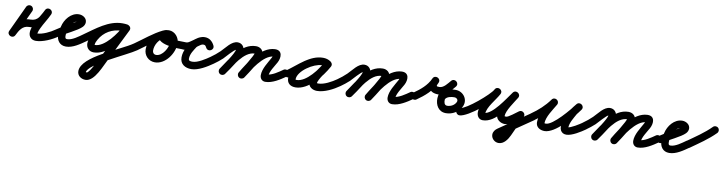

<svg xmlns="http://www.w3.org/2000/svg" viewBox="-24 -942 7202 1916"><g transform="rotate(10 3577.0 15.5)"><path d="M132.9 -280.2C132.9 -280.2 132.9 -280.2 132.9 -280.2C92.3 -191.9 50.8 -103.9 9.3 -16C-1.3 6.4 10.1 25.6 26.9 33.8C43.7 41.9 65.8 38.8 76.8 16.6C102.1 -34.5 130.9 -87.5 196 -87.5C309.7 -87.5 343 -156.8 391.1 -246.8C402.5 -268.2 390.7 -287.5 373.5 -295.9C356.4 -304.4 333.9 -302 323.9 -280C290.2 -205.9 177.7 -65.7 224.3 6.9C238.1 28.5 261.2 37.5 286 37.5C356.2 37.5 448.9 -5.9 505.8 -46.5C522.6 -58.5 526.6 -81.9 514.5 -98.8C502.5 -115.6 479.1 -119.6 462.2 -107.5C462.2 -107.5 462.2 -107.5 462.2 -107.5C418.6 -76.4 340 -37.5 286 -37.5C279.2 -37.5 288.3 -26.7 289 -34.4C289.2 -36.4 289.5 -38.4 289.7 -40.3C292.9 -58.2 300.6 -75.7 308.2 -92C333.1 -146 367.7 -195 392.1 -249C402.1 -271 391 -290 374.6 -298.1C358.1 -306.2 336.3 -303.5 324.9 -282.1C291.1 -218.9 275.1 -162.5 196 -162.5C98.8 -162.5 48.5 -95.3 9.6 -16.6C-1.4 5.6 10.2 24.9 27.2 33.1C44.2 41.3 66.5 38.4 77.1 16C118.7 -72.1 160.3 -160.3 201.1 -248.8C209.7 -267.6 201.5 -289.9 182.7 -298.5C163.9 -307.2 141.6 -299 132.9 -280.2Z M453.2 -55.5C465.1 -38.6 488.5 -34.4 505.5 -46.2C563.1 -86.4 683.1 -138.1 725.2 -182.4C738.2 -196 746.5 -212.9 746.5 -232C746.5 -273.6 704.6 -298.5 667 -298.5C585.6 -298.5 524.8 -218.7 509.3 -145.8C509.3 -145.7 509.5 -146.6 509.7 -147.4C509.9 -148.2 510.1 -149 510.1 -149C501.7 -121.2 495.5 -95.4 495.5 -66C495.5 -6.4 527.8 41.5 592 41.5C661.5 41.5 730.2 -8.3 784.5 -46.3C801.5 -58.2 805.6 -81.5 793.7 -98.5C781.8 -115.5 758.5 -119.6 741.5 -107.7C741.5 -107.7 741.5 -107.7 741.5 -107.7C702.8 -80.7 642.4 -33.5 592 -33.5C571.5 -33.5 570.5 -48.1 570.5 -66C570.5 -87.8 575.6 -106.5 581.9 -127C581.9 -127.1 582.1 -127.9 582.3 -128.6C582.5 -129.4 582.7 -130.2 582.7 -130.2C590.5 -166.9 622.9 -223.5 667 -223.5C673.4 -223.5 676.2 -218.4 673.3 -224.1C672.8 -225.1 671.5 -241.9 671.5 -232C671.5 -231.6 671.4 -232.8 671.8 -234.3C672.3 -236.2 673.7 -237 670.9 -234.2C666.9 -230 661.9 -226.6 657.1 -223.4C594 -182 525.1 -151.4 462.5 -107.8C445.6 -95.9 441.4 -72.5 453.2 -55.5Z M732.2 -55.5C744.1 -38.6 767.5 -34.4 784.5 -46.2C879.7 -112.7 988.5 -210.3 1109.3 -210.3C1121.9 -210.3 1134 -209.3 1146.4 -207.8C1171 -204.7 1185.7 -221.6 1188.2 -240C1190.6 -258.5 1180.8 -278.6 1156.3 -282.1C1141.9 -284.2 1127.8 -285.2 1113.2 -285.2C992.6 -285.2 884 -222.3 825.6 -116.7C811.3 -90.7 797.6 -58.7 797.6 -28.4C797.6 17.1 828.5 50.5 874.7 50.5C1012.3 50.5 1137 -118.4 1189.7 -226.6C1200.6 -249 1189.3 -268.4 1172.5 -276.7C1155.7 -284.9 1133.4 -282 1122.4 -259.6C1071.5 -156.6 1020.5 -53.6 969.4 49.3C969.4 49.3 969.6 49 969.7 48.7C969.9 48.4 970.1 48.1 970.1 48.1C946.4 91.5 870.1 259.6 841.8 259.6C838.2 259.6 829.7 255.8 831.4 258.3C831.8 258.8 832.5 261.3 832.5 260.4C832.5 178 1209.8 17.4 1300.5 -46.3C1317.5 -58.2 1321.6 -81.6 1309.7 -98.5C1297.8 -115.5 1274.4 -119.6 1257.5 -107.7C1257.5 -107.7 1257.5 -107.7 1257.5 -107.7C1132.2 -19.8 757.5 109.1 757.5 260.4C757.5 307.6 798.3 334.6 841.8 334.6C935.4 334.6 995.2 158.8 1035.9 83.9C1035.9 83.9 1036.1 83.6 1036.3 83.3C1036.4 83 1036.6 82.7 1036.6 82.7C1087.7 -20.3 1138.7 -123.3 1189.6 -226.4C1200.7 -248.7 1189.3 -268.2 1172.4 -276.5C1155.6 -284.7 1133.2 -281.8 1122.3 -259.4C1085.1 -183.2 974.9 -24.5 874.7 -24.5C870.5 -24.5 872.6 -20.7 872.6 -28.4C872.6 -45.1 883.5 -66.4 891.3 -80.5C936.5 -162.3 1019.9 -210.2 1113.2 -210.2C1124.3 -210.2 1134.8 -209.4 1145.7 -207.9C1170.2 -204.4 1185 -221.4 1187.5 -240.1C1190 -258.8 1180.2 -279.2 1155.6 -282.2C1140.1 -284.1 1125 -285.3 1109.3 -285.3C968.7 -285.3 851.6 -184.5 741.5 -107.8C724.6 -95.9 720.4 -72.5 732.2 -55.5Z M1248.2 -55.7C1259.9 -38.6 1283.3 -34.4 1300.3 -46.2C1381.9 -102.6 1460.9 -172.3 1549.8 -215.8C1572.1 -226.6 1575.2 -248.8 1567.2 -265.6C1559.2 -282.4 1540.1 -293.9 1517.6 -283.5C1436.8 -246 1381.2 -160.3 1381.2 -71.2C1381.2 -7.8 1429.3 42.2 1493.2 42.2C1600.7 42.2 1685.1 -83.9 1685.1 -182.5C1685.1 -241.5 1639 -297.5 1578 -297.5C1543.4 -297.5 1506.3 -286.6 1493.6 -250.4C1493.6 -250.4 1493.6 -250.4 1493.6 -250.5C1493.7 -250.6 1493.7 -250.6 1493.7 -250.6C1450.8 -130.6 1697.9 -133.6 1760 -133.5C1780.7 -133.5 1797.5 -150.2 1797.5 -171C1797.5 -191.7 1780.8 -208.5 1760 -208.5C1710.4 -208.6 1659.3 -209.7 1610.4 -218.8C1599.5 -220.8 1588.6 -223.2 1578.1 -226.9C1572.7 -228.9 1567.5 -231.1 1562.8 -234.4C1562.6 -234.6 1562.4 -234.7 1562.2 -234.9C1563.9 -230.8 1563.1 -236.6 1564.4 -229.8C1564.6 -228.4 1563.8 -224 1564.3 -225.4C1564.3 -225.4 1564.3 -225.4 1564.4 -225.5C1564.4 -225.6 1564.4 -225.6 1564.4 -225.6C1565.1 -227.5 1562.5 -222 1561 -220.7C1559.5 -219.5 1564.4 -221.5 1565.4 -221.6C1569.6 -222.3 1573.8 -222.5 1578 -222.5C1597.1 -222.5 1610.1 -199.9 1610.1 -182.5C1610.1 -126.1 1557.7 -32.8 1493.2 -32.8C1470.6 -32.8 1456.2 -48.9 1456.2 -71.2C1456.2 -131.2 1494.7 -190.2 1549.1 -215.4C1571.6 -225.9 1574.7 -248.2 1566.5 -265.3C1558.4 -282.3 1539.1 -294 1516.9 -283.2C1424.3 -237.9 1342.4 -166.5 1257.7 -107.8C1240.6 -96.1 1236.4 -72.7 1248.2 -55.7Z M1746 -208.5C1725.3 -208.5 1708.5 -191.7 1708.5 -171C1708.5 -148.4 1726.9 -132.5 1748.6 -132.5C1773.3 -132.5 1801.2 -135.2 1823.4 -146.8C1823.4 -146.8 1823.4 -146.8 1823.4 -146.8C1823.4 -146.8 1823.5 -146.8 1823.5 -146.8C1847.8 -159.6 1869.2 -177.6 1892.3 -192.5C1892.3 -192.5 1892.7 -192.8 1893.2 -193.1C1893.6 -193.4 1894 -193.7 1894 -193.7C1910 -205.3 1923.1 -216.9 1944.3 -216.9C1959 -216.9 1967.4 -203.8 1973.2 -191.8C1983.4 -170.4 2006.1 -169.1 2023.1 -178.3C2040 -187.5 2051.4 -207.1 2039.1 -227.4C2015.1 -266.9 1992.3 -291.4 1941.6 -291.4C1895.3 -291.4 1854 -261.9 1822 -231C1821.8 -230.9 1820.5 -229.2 1819.1 -227.5C1817.7 -225.8 1816.4 -224.1 1816.3 -224C1782.6 -170.6 1747.7 -119.2 1747.7 -53C1747.7 15.2 1800.8 45.8 1863.4 45.8C1933.4 45.8 2019.2 -7.6 2074.5 -46.3C2091.5 -58.2 2095.6 -81.5 2083.7 -98.5C2071.8 -115.5 2048.5 -119.6 2031.5 -107.7C2031.5 -107.7 2031.5 -107.7 2031.5 -107.7C1990.8 -79.2 1915.3 -29.2 1863.4 -29.2C1843.7 -29.2 1822.7 -29.5 1822.7 -53C1822.7 -102.5 1854.5 -143.9 1879.7 -184C1879.8 -184.2 1878.3 -182.4 1876.9 -180.5C1875.4 -178.7 1873.9 -176.9 1874 -177C1890.4 -192.8 1917 -216.4 1941.6 -216.4C1963.1 -216.4 1965.6 -204 1974.9 -188.6C1987.2 -168.2 2008.9 -166.4 2024.8 -175.1C2040.8 -183.7 2051.1 -202.8 2040.8 -224.2C2022.2 -263.2 1989.2 -291.9 1944.3 -291.9C1905.6 -291.9 1879.7 -276 1850 -254.3C1850 -254.3 1850.4 -254.6 1850.8 -254.9C1851.3 -255.2 1851.7 -255.5 1851.7 -255.5C1830.6 -242 1810.7 -224.8 1788.5 -213.2C1788.5 -213.2 1788.6 -213.2 1788.6 -213.2C1788.6 -213.2 1788.6 -213.2 1788.6 -213.2C1778 -207.6 1760.4 -207.5 1748.6 -207.5C1748.2 -207.5 1750.4 -207.4 1750.4 -207.4C1762.3 -206.3 1773 -199.2 1778.9 -188.8C1781.3 -184.4 1782.8 -179.6 1783.3 -174.6C1783.4 -173.4 1783.4 -172.2 1783.5 -171C1783.5 -191.7 1766.7 -208.5 1746 -208.5Z M2022.2 -55.6C2034.1 -38.6 2057.4 -34.4 2074.4 -46.2C2104 -66.8 2132.3 -89.3 2159 -113.6C2176.3 -129.4 2253.6 -223.1 2274.6 -223.1C2276.4 -223.1 2273.4 -223.8 2272.6 -224.3C2266 -228.8 2269.7 -224.8 2269.7 -224C2269.7 -187.3 2169 -46.4 2143.2 -9.4C2131.4 7.5 2135.6 30.9 2152.6 42.8C2169.5 54.6 2192.9 50.4 2204.8 33.4C2204.8 33.4 2204.8 33.4 2204.8 33.4C2243.2 -21.6 2344.7 -158.7 2344.7 -224C2344.7 -265.3 2317.4 -298.1 2274.6 -298.1C2211.8 -298.1 2162.8 -220.9 2121.7 -181.5C2093.7 -154.5 2063.5 -130 2031.6 -107.8C2014.6 -95.9 2010.4 -72.6 2022.2 -55.6ZM2204.8 33.4C2204.8 33.4 2204.8 33.4 2204.8 33.4C2263 -50.2 2349.3 -217.1 2462.1 -217.1C2463.7 -217.1 2467.9 -212.5 2463 -220.3C2462.4 -221.3 2461.9 -222.3 2461.6 -223.5C2461.5 -224 2461.3 -225.7 2461.3 -225.1C2461.3 -198.6 2361.4 -42.9 2337.6 -6.5C2326.3 10.9 2331.2 34.1 2348.5 45.4C2365.9 56.7 2389.1 51.8 2400.4 34.5C2400.4 34.5 2400.4 34.5 2400.4 34.5C2436.7 -21.1 2536.3 -163.5 2536.3 -225.1C2536.3 -267.1 2501.5 -292.1 2462.1 -292.1C2311.6 -292.1 2218.9 -118.1 2143.2 -9.4C2131.4 7.5 2135.6 30.9 2152.6 42.8C2169.5 54.6 2192.9 50.4 2204.8 33.4ZM2400.8 33.7C2400.8 33.7 2400.8 33.7 2400.8 33.7C2447.6 -44.6 2548.7 -216.6 2654.3 -220.4C2656.2 -220.5 2649 -229.2 2645.6 -233.3C2644 -235.3 2644.8 -228.3 2644.1 -225.9C2641.8 -218.9 2638.6 -212.2 2635.2 -205.7C2604.7 -149 2557.4 -81.6 2557.4 -16.1C2557.4 16.1 2578.1 42.5 2612 42.5C2684.3 42.5 2757.1 -6.8 2814.3 -46.1C2831.3 -57.8 2835.6 -81.2 2823.9 -98.3C2812.2 -115.3 2788.8 -119.6 2771.7 -107.9C2771.7 -107.9 2771.7 -107.9 2771.7 -107.9C2729.5 -78.8 2666.1 -32.5 2612 -32.5C2612.3 -32.5 2612.6 -32.5 2612.9 -32.5C2619.2 -32 2625.1 -28.2 2628.9 -23.2C2630.1 -21.6 2632.4 -15.8 2632.4 -16.1C2632.4 -65.2 2677.6 -126.2 2701.2 -170.3C2729.1 -222.2 2731.2 -298.2 2651.7 -295.4C2510.5 -290.3 2400.2 -111.7 2336.4 -4.7C2325.8 13.1 2331.6 36.1 2349.4 46.7C2367.2 57.4 2390.2 51.5 2400.8 33.7Z M2844.4 -46.2C2844.4 -46.2 2844.4 -46.2 2844.4 -46.2C2930.9 -106.3 3031.2 -219.3 3140.6 -219.3C3152.1 -219.3 3164.7 -217.3 3174.2 -210.5C3193.6 -196.6 3214 -206.4 3224.5 -222.6C3234.9 -238.8 3235.4 -261.5 3214.8 -273.4C3189.9 -287.9 3168.6 -293.6 3139.3 -293.6C3016.6 -293.6 2831.6 -164.9 2831.6 -34.2C2831.6 18.8 2867.9 44.8 2917.7 44.8C3050 44.8 3174.4 -115 3231.9 -220C3243.9 -241.9 3233.5 -261.9 3217 -270.9C3200.6 -279.9 3178.1 -277.9 3166.1 -256C3129.8 -189.8 3047.8 -106.9 3047.8 -31.6C3047.8 17.5 3092 42.2 3136 42.2C3211.3 42.2 3299.2 -4 3359.5 -46.3C3376.5 -58.2 3380.6 -81.5 3368.7 -98.5C3356.8 -115.5 3333.5 -119.6 3316.5 -107.7C3316.5 -107.7 3316.5 -107.7 3316.5 -107.7C3269.6 -74.9 3194.7 -32.8 3136 -32.8C3131.4 -32.8 3124.9 -33.1 3120.8 -35.7C3119.5 -36.5 3122.8 -30.1 3122.8 -31.6C3122.8 -72.3 3207.3 -175.1 3231.9 -220C3243.9 -241.9 3233.5 -261.9 3217 -270.9C3200.6 -279.9 3178.1 -277.9 3166.1 -256C3124 -179.1 3016.4 -30.2 2917.7 -30.2C2909.6 -30.2 2902.4 -35.5 2906.7 -29.1C2908.2 -26.8 2906.6 -32.7 2906.6 -34.2C2906.6 -121.7 3059.5 -218.6 3139.3 -218.6C3155.8 -218.6 3164 -216.2 3177.2 -208.6C3197.8 -196.6 3217.6 -205.4 3227.5 -220.7C3237.3 -236 3237.2 -257.7 3217.8 -271.5C3195.4 -287.5 3167.9 -294.3 3140.6 -294.3C3007.7 -294.3 2903.9 -178.9 2801.6 -107.8C2784.6 -96 2780.4 -72.6 2792.2 -55.6C2804 -38.6 2827.4 -34.4 2844.4 -46.2Z M3307.2 -55.6C3319.1 -38.6 3342.4 -34.4 3359.4 -46.2C3389 -66.8 3417.3 -89.3 3444 -113.6C3461.3 -129.4 3538.6 -223.1 3559.6 -223.1C3561.4 -223.1 3558.4 -223.8 3557.6 -224.3C3551 -228.8 3554.7 -224.8 3554.7 -224C3554.7 -187.3 3454 -46.4 3428.2 -9.4C3416.4 7.5 3420.6 30.9 3437.6 42.8C3454.5 54.6 3477.9 50.4 3489.8 33.4C3489.8 33.4 3489.8 33.4 3489.8 33.4C3528.2 -21.6 3629.7 -158.7 3629.7 -224C3629.7 -265.3 3602.4 -298.1 3559.6 -298.1C3496.8 -298.1 3447.8 -220.9 3406.7 -181.5C3378.7 -154.5 3348.5 -130 3316.6 -107.8C3299.6 -95.9 3295.4 -72.6 3307.2 -55.6ZM3489.8 33.4C3489.8 33.4 3489.8 33.4 3489.8 33.4C3548 -50.2 3634.3 -217.1 3747.1 -217.1C3748.7 -217.1 3752.9 -212.5 3748 -220.3C3747.4 -221.3 3746.9 -222.3 3746.6 -223.5C3746.5 -224 3746.3 -225.7 3746.3 -225.1C3746.3 -198.6 3646.4 -42.9 3622.6 -6.5C3611.3 10.9 3616.2 34.1 3633.5 45.4C3650.9 56.7 3674.1 51.8 3685.4 34.5C3685.4 34.5 3685.4 34.5 3685.4 34.5C3721.7 -21.1 3821.3 -163.5 3821.3 -225.1C3821.3 -267.1 3786.5 -292.1 3747.1 -292.1C3596.6 -292.1 3503.9 -118.1 3428.2 -9.4C3416.4 7.5 3420.6 30.9 3437.6 42.8C3454.5 54.6 3477.9 50.4 3489.8 33.4ZM3685.8 33.7C3685.8 33.7 3685.8 33.7 3685.8 33.7C3732.6 -44.6 3833.7 -216.6 3939.3 -220.4C3941.2 -220.5 3934 -229.2 3930.6 -233.3C3929 -235.3 3929.8 -228.3 3929.1 -225.9C3926.8 -218.9 3923.6 -212.2 3920.2 -205.7C3889.7 -149 3842.4 -81.6 3842.4 -16.1C3842.4 16.1 3863.1 42.5 3897 42.5C3969.3 42.5 4042.1 -6.8 4099.3 -46.1C4116.3 -57.8 4120.6 -81.2 4108.9 -98.3C4097.2 -115.3 4073.8 -119.6 4056.7 -107.9C4056.7 -107.9 4056.7 -107.9 4056.7 -107.9C4014.5 -78.8 3951.1 -32.5 3897 -32.5C3897.3 -32.5 3897.6 -32.5 3897.9 -32.5C3904.2 -32 3910.1 -28.2 3913.9 -23.2C3915.1 -21.6 3917.4 -15.8 3917.4 -16.1C3917.4 -65.2 3962.6 -126.2 3986.2 -170.3C4014.1 -222.2 4016.2 -298.2 3936.7 -295.4C3795.5 -290.3 3685.2 -111.7 3621.4 -4.7C3610.8 13.1 3616.6 36.1 3634.4 46.7C3652.2 57.4 3675.2 51.5 3685.8 33.7Z M4129.3 -46.2C4129.3 -46.2 4129.3 -46.2 4129.3 -46.2C4206.2 -99.3 4279.4 -162 4318.3 -249.2C4328.3 -271.8 4316.6 -290.8 4299.7 -298.5C4282.8 -306.3 4260.7 -302.9 4250.1 -280.5C4212.3 -200.8 4238.1 -133.8 4332.9 -133.5C4332.9 -133.5 4333 -133.5 4333 -133.5C4333.1 -133.5 4333.1 -133.5 4333.1 -133.5C4406.4 -133.7 4449.9 -189.5 4494.1 -239.7C4510.5 -258.2 4504.2 -279.9 4489.9 -292.2C4475.5 -304.5 4453.1 -307.5 4437.3 -288.6C4389.2 -231.3 4336.4 -175 4333.1 -95.5C4333.1 -95.5 4333.1 -95.5 4333.1 -95.5C4333.1 -95.5 4333.1 -95.5 4333.1 -95.5C4330.4 -27 4366.2 37.5 4442 37.5C4507.4 37.5 4570.8 0.9 4598.8 -59.2C4632.9 -132.2 4576.2 -208.7 4498.3 -208.5C4498.3 -208.5 4498.4 -208.5 4498.4 -208.5C4498.4 -208.5 4498.5 -208.5 4498.5 -208.5C4438.3 -208.6 4368.5 -187.5 4340.3 -129.4C4331.2 -110.7 4339 -88.3 4357.6 -79.3C4376.3 -70.2 4398.7 -78 4407.7 -96.6C4407.7 -96.6 4407.7 -96.6 4407.7 -96.6C4422.2 -126.4 4469.4 -133.6 4498.3 -133.5C4498.3 -133.5 4498.4 -133.5 4498.4 -133.5C4498.4 -133.5 4498.5 -133.5 4498.5 -133.5C4521.3 -133.6 4542 -114.8 4530.8 -90.8C4515.1 -57.2 4478.3 -37.5 4442 -37.5C4411.8 -37.5 4407.1 -68 4408.1 -92.5C4408.1 -92.5 4408.1 -92.5 4408.1 -92.5C4408.1 -92.5 4408.1 -92.5 4408.1 -92.5C4410.5 -151.5 4458.9 -197.6 4494.7 -240.4C4510.6 -259.3 4504.6 -280.8 4490.5 -292.9C4476.4 -305 4454.2 -307.8 4437.9 -289.3C4411.2 -259.1 4377.3 -208.6 4332.9 -208.5C4332.9 -208.5 4332.9 -208.5 4333 -208.5C4333 -208.5 4333.1 -208.5 4333.1 -208.5C4296.9 -208.6 4301.4 -213.7 4317.9 -248.4C4328.5 -270.7 4316.5 -289.9 4299.3 -297.7C4282.1 -305.6 4259.8 -302.3 4249.7 -279.7C4216.8 -205.7 4151.7 -152.8 4086.7 -107.8C4069.6 -96.1 4065.4 -72.7 4077.2 -55.7C4088.9 -38.6 4112.3 -34.4 4129.3 -46.2Z M4541.3 -1.1C4541.9 19.6 4559.2 35.9 4579.9 35.3C4666.4 32.5 4907 -166.9 4946.3 -245.5C4957.4 -267.7 4946.4 -287.2 4929.7 -295.7C4913.1 -304.1 4890.8 -301.5 4879.4 -279.4C4839 -201.2 4754.9 -118.3 4754.9 -26.1C4754.9 10.4 4776.7 43.2 4816.3 43.2C4947.9 43.2 5052.4 -139 5124.1 -235.7C5138.3 -254.8 5128.9 -275.4 5112.8 -286.1C5096.8 -296.9 5074.1 -297.7 5061.9 -277.3C5020.6 -208.7 4949.5 -116.8 4949.5 -36C4949.5 11.9 4995.8 42.5 5040 42.5C5092.3 42.5 5158.5 -16.3 5201.4 -46.2C5216.5 -56.7 5206.5 -76.7 5190.7 -89.9C5175 -103 5153.6 -109.4 5145.9 -92.6C5114.9 -25 5083.9 42.7 5052.9 110.4C5052.9 110.4 5052.9 110.3 5053 110.2C5053 110.2 5053 110.1 5053 110.1C5047.9 121 5025.2 164.5 5011.1 164.5C5011.1 164.5 5011.1 164.5 5011.1 164.5C5011.1 164.5 5010.8 164.5 5010.6 164.5C5010.3 164.5 5010 164.5 5010 164.5C5009.7 164.5 5011.3 164.7 5011 164.6C5010.3 164.3 5010.6 167.8 5010.6 167C5010.6 166.3 5011.6 166.4 5018.1 162C5018.1 162 5018.1 162 5018.1 162C5018.1 162 5018 162 5018 162C5119.8 93.1 5221.5 23.9 5322.4 -46.2C5339.4 -58 5343.6 -81.4 5331.8 -98.4C5320 -115.4 5296.6 -119.6 5279.6 -107.8C5279.6 -107.8 5279.6 -107.8 5279.6 -107.8C5178.9 -37.8 5077.5 31.2 4976 100C4976 100 4975.9 100 4975.9 100C4975.9 100 4975.9 100 4975.9 100C4953.3 115.4 4935.6 138.5 4935.6 167C4935.6 206.5 4971 239.5 5010 239.5C5010 239.5 5009.7 239.5 5009.4 239.5C5009.2 239.5 5008.9 239.5 5008.9 239.5C5009.6 239.5 5010.4 239.5 5011.1 239.5C5064.9 239.5 5100.6 185.3 5121 141.9C5121 141.9 5121 141.8 5121 141.8C5121.1 141.7 5121.1 141.6 5121.1 141.6C5152.1 74 5183.1 6.3 5214.1 -61.4C5221.8 -78.1 5215.4 -95 5203.4 -105C5191.4 -115.1 5173.7 -118.3 5158.6 -107.8C5130 -87.9 5063.9 -32.5 5040 -32.5C5027.1 -32.5 5024.5 -34.3 5024.5 -36C5024.5 -92 5094.7 -186.5 5126.1 -238.7C5138.4 -259.1 5129.9 -279 5114.8 -289.1C5099.8 -299.2 5078.1 -299.5 5063.9 -280.3C5011.6 -209.8 4901.6 -31.8 4816.3 -31.8C4815.6 -31.8 4817.6 -31.7 4818.3 -31.6C4827.2 -29.8 4829.9 -17.9 4829.9 -26.1C4829.9 -92.4 4914 -182.8 4946.1 -245C4957.5 -267.1 4946.3 -286.7 4929.5 -295.2C4912.7 -303.8 4890.3 -301.2 4879.2 -279C4852.4 -225.4 4635.4 -41.5 4577.6 -39.7C4556.9 -39.1 4540.6 -21.8 4541.3 -1.1Z M5269.1 -55.8C5280.8 -38.7 5304.2 -34.4 5321.2 -46.1C5395.8 -97.4 5465.9 -161.3 5518.6 -235.3C5532.3 -254.6 5522.4 -275 5506.1 -285.4C5489.8 -295.8 5467.2 -296.2 5455.4 -275.6C5414 -202.9 5353.4 -117.3 5353.4 -31.7C5353.4 18.8 5397.2 42.4 5442.2 42.4C5551.6 42.4 5710.3 -147.8 5769.6 -231.3C5783.7 -251.1 5776.3 -271.9 5761.5 -283C5746.8 -294 5724.8 -295.4 5709.7 -276.4C5694.1 -256.8 5676.9 -237.3 5664.4 -215.6C5664.4 -215.6 5664.3 -215.4 5664.2 -215.1C5664.1 -214.9 5663.9 -214.7 5663.9 -214.7C5633.4 -157.6 5595.5 -97 5595.5 -30.3C5595.5 -17.4 5597.7 -4.5 5603.6 7.1C5603.6 7.1 5603.8 7.3 5603.9 7.6C5604.1 7.9 5604.2 8.2 5604.2 8.2C5615 27.7 5633.6 40.3 5662.4 40.3C5719 40.3 5804.9 -15 5849.5 -46.3C5866.5 -58.2 5870.6 -81.5 5858.7 -98.5C5846.8 -115.5 5823.5 -119.6 5806.5 -107.7C5776.1 -86.4 5696 -34.7 5662.4 -34.7C5656.2 -34.7 5676.6 -15.9 5669.8 -28.2C5669.8 -28.2 5669.9 -27.9 5670.1 -27.6C5670.2 -27.3 5670.4 -27.1 5670.4 -27.1C5670 -27.7 5670.5 -28.4 5670.5 -30.3C5670.5 -82.2 5706.1 -134.5 5730.1 -179.3C5730.1 -179.3 5730 -179.1 5729.8 -178.9C5729.7 -178.6 5729.6 -178.4 5729.6 -178.4C5740 -196.7 5755.2 -213.1 5768.3 -229.6C5783.5 -248.7 5775.6 -269.9 5760.3 -281.3C5745.1 -292.8 5722.5 -294.6 5708.4 -274.7C5667.8 -217.6 5514.5 -32.6 5442.2 -32.6C5438.2 -32.6 5425.9 -35.6 5426.9 -34.4C5427.4 -33.7 5428.4 -30.8 5428.4 -31.7C5428.4 -100.6 5486.7 -178.9 5520.6 -238.4C5532.3 -259.1 5523.4 -278.8 5508.2 -288.6C5492.9 -298.3 5471.2 -298.1 5457.5 -278.7C5409.9 -211.9 5346.1 -154.2 5278.8 -107.9C5261.7 -96.2 5257.4 -72.8 5269.1 -55.8Z M5796.2 -55.6C5808.1 -38.6 5831.4 -34.4 5848.4 -46.2C5878 -66.8 5906.3 -89.3 5933 -113.6C5950.3 -129.4 6027.6 -223.1 6048.6 -223.1C6050.4 -223.1 6047.4 -223.8 6046.6 -224.3C6040 -228.8 6043.7 -224.8 6043.7 -224C6043.7 -187.3 5943 -46.4 5917.2 -9.4C5905.4 7.5 5909.6 30.9 5926.6 42.8C5943.5 54.6 5966.9 50.4 5978.8 33.4C5978.8 33.4 5978.8 33.4 5978.8 33.4C6017.2 -21.6 6118.7 -158.7 6118.7 -224C6118.7 -265.3 6091.4 -298.1 6048.6 -298.1C5985.8 -298.1 5936.8 -220.9 5895.7 -181.5C5867.7 -154.5 5837.5 -130 5805.6 -107.8C5788.6 -95.9 5784.4 -72.6 5796.2 -55.6ZM5978.8 33.4C5978.8 33.4 5978.8 33.4 5978.8 33.4C6037 -50.2 6123.3 -217.1 6236.1 -217.1C6237.7 -217.1 6241.9 -212.5 6237 -220.3C6236.4 -221.3 6235.9 -222.3 6235.6 -223.5C6235.5 -224 6235.3 -225.7 6235.3 -225.1C6235.3 -198.6 6135.4 -42.9 6111.6 -6.5C6100.3 10.9 6105.2 34.1 6122.5 45.4C6139.9 56.7 6163.1 51.8 6174.4 34.5C6174.4 34.5 6174.4 34.5 6174.4 34.5C6210.7 -21.1 6310.3 -163.5 6310.3 -225.1C6310.3 -267.1 6275.5 -292.1 6236.1 -292.1C6085.6 -292.1 5992.9 -118.1 5917.2 -9.4C5905.4 7.5 5909.6 30.9 5926.6 42.8C5943.5 54.6 5966.9 50.4 5978.8 33.4ZM6174.8 33.7C6174.8 33.7 6174.8 33.7 6174.8 33.7C6221.6 -44.6 6322.7 -216.6 6428.3 -220.4C6430.2 -220.5 6423 -229.2 6419.6 -233.3C6418 -235.3 6418.8 -228.3 6418.1 -225.9C6415.8 -218.9 6412.6 -212.2 6409.2 -205.7C6378.7 -149 6331.4 -81.6 6331.4 -16.1C6331.4 16.1 6352.1 42.5 6386 42.5C6458.3 42.5 6531.1 -6.8 6588.3 -46.1C6605.3 -57.8 6609.6 -81.2 6597.9 -98.3C6586.2 -115.3 6562.8 -119.6 6545.7 -107.9C6545.7 -107.9 6545.7 -107.9 6545.7 -107.9C6503.5 -78.8 6440.1 -32.5 6386 -32.5C6386.3 -32.5 6386.6 -32.5 6386.9 -32.5C6393.2 -32 6399.1 -28.2 6402.9 -23.2C6404.1 -21.6 6406.4 -15.8 6406.4 -16.1C6406.4 -65.2 6451.6 -126.2 6475.2 -170.3C6503.1 -222.2 6505.2 -298.2 6425.7 -295.4C6284.5 -290.3 6174.2 -111.7 6110.4 -4.7C6099.8 13.1 6105.6 36.1 6123.4 46.7C6141.2 57.4 6164.2 51.5 6174.8 33.7Z M6566.2 -55.5C6578.1 -38.6 6601.5 -34.4 6618.5 -46.2C6676.1 -86.4 6796.1 -138.1 6838.2 -182.4C6851.2 -196 6859.5 -212.9 6859.5 -232C6859.5 -273.6 6817.6 -298.5 6780 -298.5C6698.6 -298.5 6637.8 -218.7 6622.3 -145.8C6622.3 -145.7 6622.5 -146.6 6622.7 -147.4C6622.9 -148.2 6623.1 -149 6623.1 -149C6614.7 -121.2 6608.5 -95.4 6608.5 -66C6608.5 -6.4 6640.8 41.5 6705 41.5C6774.5 41.5 6843.2 -8.3 6897.5 -46.3C6914.5 -58.2 6918.6 -81.5 6906.7 -98.5C6894.8 -115.5 6871.5 -119.6 6854.5 -107.7C6854.5 -107.7 6854.5 -107.7 6854.5 -107.7C6815.8 -80.7 6755.4 -33.5 6705 -33.5C6684.5 -33.5 6683.5 -48.1 6683.5 -66C6683.5 -87.8 6688.6 -106.5 6694.9 -127C6694.9 -127.1 6695.1 -127.9 6695.3 -128.6C6695.5 -129.4 6695.7 -130.2 6695.7 -130.2C6703.5 -166.9 6735.9 -223.5 6780 -223.5C6786.4 -223.5 6789.2 -218.4 6786.3 -224.1C6785.8 -225.1 6784.5 -241.9 6784.5 -232C6784.5 -231.6 6784.4 -232.8 6784.8 -234.3C6785.3 -236.2 6786.7 -237 6783.9 -234.2C6779.9 -230 6774.9 -226.6 6770.1 -223.4C6707 -182 6638.1 -151.4 6575.5 -107.8C6558.6 -95.9 6554.4 -72.5 6566.2 -55.5Z M6845.4 -53.9C6857.4 -37.1 6880.8 -33.1 6897.7 -45.1C6981.7 -104.8 7071.3 -164.1 7143.7 -237.7C7158.3 -252.5 7158.1 -276.2 7143.3 -290.7C7128.5 -305.3 7104.8 -305.1 7090.3 -290.3C7090.3 -290.3 7090.3 -290.3 7090.3 -290.3C7021 -219.9 6934.6 -163.3 6854.3 -106.2C6837.4 -94.2 6833.4 -70.8 6845.4 -53.9Z"/></g></svg>

Font: FRB American Cursive Extrabold
Style: Bold Italic
Weight: 800
Italic angle: -25°
Version: Version 2.0;Modular Font Editor K font №1